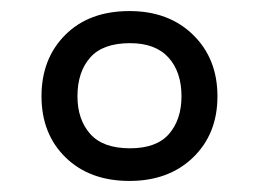

<svg xmlns="http://www.w3.org/2000/svg" viewBox="-20 -744 468 347"><path d="M214 -417Q142 -417 98.5 -459.5Q55 -502 55 -570Q55 -638 98 -681Q141 -724 214 -724Q285 -724 329 -681Q373 -638 373 -570Q373 -502 329 -459.5Q285 -417 214 -417ZM215 -476Q263 -476 285.5 -502Q308 -528 308 -570Q308 -614 284.5 -640Q261 -666 215 -666Q166 -666 143 -640Q120 -614 120 -570Q120 -528 143 -502Q166 -476 215 -476Z"/></svg>

Font: Noto Sans Soyombo
Style: Regular
Weight: 400
Designer: Monotype Design Team
Foundry: Monotype Imaging Inc.
Version: Version 2.001; ttfautohint (v1.8.4.7-5d5b)